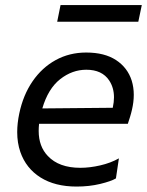

<svg xmlns="http://www.w3.org/2000/svg" viewBox="-20 -710 568 742"><path d="M276 11Q192.5 11 136.5 -24.2Q80.5 -59.5 58.5 -123Q46.5 -158 46.5 -199.5Q46.5 -233.5 54.5 -271.5Q69.5 -343 106 -396Q142.5 -449 195.5 -478Q248.5 -507 313 -507Q384 -507 428.5 -477.8Q473 -448.5 489 -398.5Q497 -372.5 497 -343.5Q497 -316 490 -286Q487 -272.5 482.5 -258Q478 -243.5 474 -231.5H131Q129.5 -217.5 129.5 -204Q129.5 -144 165 -107Q208 -61.5 290.5 -61.5Q327 -61.5 367.2 -70.8Q407.5 -80 439.5 -98L428 -20.5Q409.5 -9.5 367.2 0.8Q325 11 276 11ZM313.5 -440.5Q259 -440.5 212.5 -404Q166 -367.5 143.5 -291L415.5 -293.5L416 -295Q420.5 -315.5 420.5 -334Q420.5 -371 402 -399Q374.5 -440.5 313.5 -440.5ZM201 -626 214 -690.5H528L514.5 -626Z"/></svg>

Font: Heraclito
Style: Italic
Weight: 400
Italic angle: -12°
Designer: Kostas Bartsokas (font) & Cristiano Sobral (main changes)
Foundry: Kostas Bartsokas (font) & Cristiano Sobral (main changes)
Version: Version 1.00;July 8, 2020;FontCreator 13.0.0.2655 64-bit